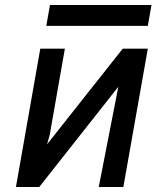

<svg xmlns="http://www.w3.org/2000/svg" viewBox="-20 -745 640 765"><path d="M140.5 -551H238.5L178 -207L167.5 -170L469 -551H569L471.5 0H373.5L451.5 -399.5L136.5 0H43.5ZM179 -725H583.5L569 -642H164.5Z"/></svg>

Font: JuliaMono MediumItalic
Style: Regular
Weight: 500
Italic angle: -9°
Monospace: yes
Designer: cormullion
Foundry: corm
Version: Version 0.049; ttfautohint (v1.8.4)